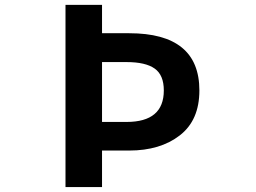

<svg xmlns="http://www.w3.org/2000/svg" viewBox="-20 -760 1040 780"><path d="M246.1 0V-740.2H394.5V-625H504.9Q790 -625 790 -392.6Q790 -271.5 710.4 -210Q630.9 -148.4 504.9 -148.4H394.5V0ZM394.5 -264.6H494.1Q645.5 -264.6 645.5 -392.6Q645.5 -455.1 608.4 -481.4Q571.3 -507.8 494.1 -507.8H394.5Z"/></svg>

Font: GenEi Gothic M Regular
Style: Bold
Weight: 700
Designer: o_tamon (Modified); [Source Han Sans]
Ryoko NISHIZUKA  (kana & ideographs); Paul D. Hunt (Latin, Greek & Cyrillic); Wenl
Version: Version 1.1a;Original Version 1.004